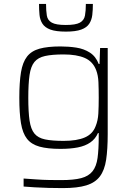

<svg xmlns="http://www.w3.org/2000/svg" viewBox="-20 -756 677 984"><path d="M302 208Q266 208 228.5 207Q191 206 157.5 204Q124 202 101 200V159Q132 161 166 163.5Q200 166 233 166.5Q266 167 293 167Q358 167 396 157Q434 147 454 122Q474 97 480 53.5Q486 10 486 -57V-74H482Q469 -44 443 -26Q417 -8 379 -0.5Q341 7 290 7Q224 7 182.5 -4.5Q141 -16 118.5 -44.5Q96 -73 87.5 -124.5Q79 -176 79 -255Q79 -334 87.5 -385.5Q96 -437 118.5 -466Q141 -495 182.5 -506.5Q224 -518 290 -518Q332 -518 371 -512Q410 -506 440.5 -486.5Q471 -467 486 -428H490L493 -510H532V-69Q532 9 524 62.5Q516 116 492 148Q468 180 422.5 194Q377 208 302 208ZM306 -34Q374 -34 414.5 -51.5Q455 -69 470 -109Q482 -138 484 -174Q486 -210 486 -255Q486 -300 484.5 -335Q483 -370 473 -396Q456 -441 414.5 -459Q373 -477 306 -477Q247 -477 211 -469Q175 -461 156.5 -438.5Q138 -416 131.5 -372Q125 -328 125 -255Q125 -182 131.5 -138Q138 -94 156.5 -71.5Q175 -49 211 -41.5Q247 -34 306 -34ZM318 -594Q266 -594 238 -604.5Q210 -615 197.5 -634.5Q185 -654 182.5 -679.5Q180 -705 180 -736H216Q216 -701 220 -676.5Q224 -652 245.5 -640Q267 -628 317 -628Q368 -628 389.5 -640Q411 -652 415.5 -676.5Q420 -701 420 -736H456Q456 -705 453 -679.5Q450 -654 437.5 -634.5Q425 -615 396.5 -604.5Q368 -594 318 -594Z"/></svg>

Font: Saira SemiExpanded ExtraLight
Style: Regular
Weight: 250
Width: 6
Designer: Hector Gatti with collaboration of the Omnibus-Type team
Foundry: Omnibus-Type
Version: Version 1.101